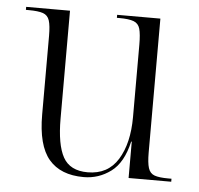

<svg xmlns="http://www.w3.org/2000/svg" viewBox="-44 -581 659 637"><g transform="rotate(5 285.0 -263.0)"><path d="M257 10Q180 10 141 -36Q102 -82 102 -185V-447Q102 -481 96.5 -498Q91 -515 75 -520.5Q59 -526 27 -526H18V-536H164V-177Q164 -90 187 -48.5Q210 -7 269 -7Q336 -7 369.5 -61Q403 -115 403 -203V-443Q403 -479 398 -496.5Q393 -514 377 -520Q361 -526 329 -526H321V-536H465V-90Q465 -56 470.5 -38.5Q476 -21 491.5 -15.5Q507 -10 537 -10H548V0H406V-121H404Q388 -50 347.5 -20Q307 10 257 10Z"/></g></svg>

Font: Noto Serif Display SemiCondensed Light
Style: Regular
Weight: 300
Width: 4
Designer: Monotype Design Team
Foundry: Monotype Imaging Inc.
Version: Version 2.009